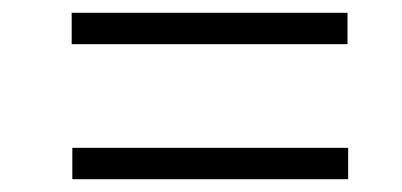

<svg xmlns="http://www.w3.org/2000/svg" viewBox="-20 -442 628 300"><path d="M92 -373V-422H523V-373ZM93 -162V-211H524V-162Z"/></svg>

Font: Taylor Sans Light
Style: Regular
Weight: 300
Italic angle: -8°
Designer: Natanael Gama
Version: Version 1.001 September 8, 2015